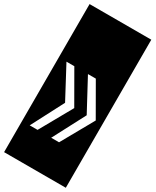

<svg xmlns="http://www.w3.org/2000/svg" viewBox="-290 -986 1028 1269"><g transform="rotate(30 223.5 -352.0)"><path d="M270 -25 408 -271 270 -511H210L339 -271L210 -25ZM106 -25 244 -271 106 -511H46L174 -271L46 -25ZM-12 -917H459V213H-12Z"/></g></svg>

Font: Zilla Slab Regular Highlight
Style: Regular
Weight: 410
Designer: Typotheque Type Foundry
Foundry: Typotheque type foundry
Version: Version 1.0; 2017